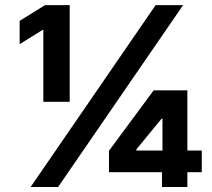

<svg xmlns="http://www.w3.org/2000/svg" viewBox="-20 -748 849 768"><path d="M153.3 -340.8V-628.4H150.4L58.6 -571.3V-664.6L160.2 -727.5H258.8V-340.8ZM102.5 0 602.5 -727.5H712.4L212.4 0ZM416 -59.1V-145L594.7 -386.7H729.5V-146H787.1V-59.1H729.5V0H627.9V-59.1ZM629.9 -146V-272.9H626L525.4 -150.4V-146Z"/></svg>

Font: Inter Extra Bold
Style: Regular
Weight: 800
Designer: Rasmus Andersson
Foundry: rsms
Version: Version 4.000;git-3c8e0fc